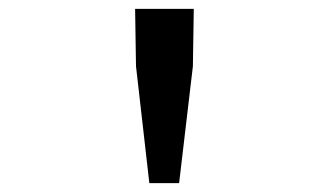

<svg xmlns="http://www.w3.org/2000/svg" viewBox="-20 -820 740 432"><path d="M286 -671 316 -408H383L414 -671L416 -800H284Z"/></svg>

Font: Kawkab Mono Light
Style: Bold
Weight: 400
Monospace: yes
Designer: Abdullah Arif
Foundry: Abdullah Arif
Version: Version 1.000;PS 000.500;hotconv 1.0.88;makeotf.lib2.5.64775